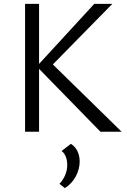

<svg xmlns="http://www.w3.org/2000/svg" viewBox="-20 -678 655 988"><path d="M497 0 169 -336 465 -658H558L231 -325L237 -361L606 0ZM109 0V-658H181V0ZM314 290 286 268Q305 248 315.5 222.5Q326 197 326 171Q326 147 318.5 128Q311 109 297 99L345 62Q369 78 379.5 102Q390 126 390 153Q390 192 370 229.5Q350 267 314 290Z"/></svg>

Font: Ysabeau Office
Style: Regular
Weight: 400
Designer: Christian Thalmann (Catharsis Fonts)
Version: Version 2.001;gftools[0.9.30]; featfreeze: tnum,lnum,ss02